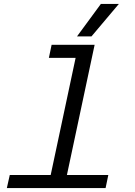

<svg xmlns="http://www.w3.org/2000/svg" viewBox="-20 -962 690 982"><path d="M225 0 381 -733H464L308 0ZM15 0 30 -67H534L520 0ZM230 -666 244 -733H422L408 -666ZM374 -776 496 -942H588L448 -776Z"/></svg>

Font: Azeret Mono Thin Light
Style: Italic
Weight: 300
Italic angle: -12°
Version: Version 1.002